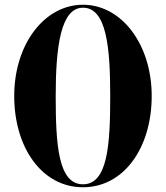

<svg xmlns="http://www.w3.org/2000/svg" viewBox="-20 -780 700 810"><path d="M330 10C503 10 620 -157 620 -375C620 -593 493 -760 330 -760C167 -760 40 -593 40 -375C40 -157 157 10 330 10ZM330 -747.5C429 -747.5 445 -582 445 -375C445 -168 434 -2.5 330 -2.5C226 -2.5 215 -168 215 -375C215 -582 236 -747.5 330 -747.5Z"/></svg>

Font: Bodoni* 16pt
Style: Bold
Weight: 700
Version: Version 2.3